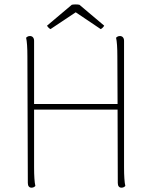

<svg xmlns="http://www.w3.org/2000/svg" viewBox="-20 -862 702 890"><path d="M214 -727 331 -805 447 -727C453 -730 460 -737 463 -743L348 -840C336 -842 325 -842 313 -840L198 -743C201 -737 208 -730 214 -727ZM555 -87V-673C555 -687 547 -695 536 -695C527 -695 522 -691 518 -687C522 -671 524 -640 524 -600L525 -380H138V-673C138 -687 130 -695 119 -695C110 -695 105 -691 101 -687C105 -671 107 -640 107 -600L109 -14C109 0 115 8 126 8C135 8 140 4 144 0C140 -16 138 -47 138 -87V-354H525L526 -14C526 0 532 8 543 8C552 8 557 4 561 0C557 -16 555 -47 555 -87Z"/></svg>

Font: Arima Koshi Thin
Style: Regular
Weight: 250
Designer: Joana Correia and Natanael Gama
Foundry: NDISCOVER
Version: Version 1.019;PS 001.019;hotconv 1.0.88;makeotf.lib2.5.64775